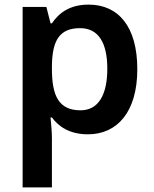

<svg xmlns="http://www.w3.org/2000/svg" viewBox="-20 -572 666 832"><path d="M364 -552C281 -552 235 -515 205 -471H199L181 -542H78V240H205V27C205 -3 201 -39 199 -63H205C233 -25 280 10 361 10C488 10 575 -87 575 -272C575 -457 493 -552 364 -552ZM327 -450C407 -450 445 -386 445 -274C445 -162 407 -94 329 -94C234 -94 205 -158 205 -273V-289C207 -397 238 -450 327 -450Z"/></svg>

Font: Noto Sans Khmer UI SemiBold
Style: Regular
Weight: 600
Designer: Danh Hong and the Monotype Design Team
Foundry: Monotype Imaging Inc.
Version: Version 2.002